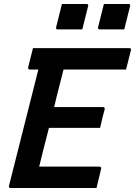

<svg xmlns="http://www.w3.org/2000/svg" viewBox="-20 -941 676 961"><path d="M33 0Q23 0 25 -11Q61 -156 98.5 -302Q136 -448 172 -593H129Q124 -593 122 -596.5Q120 -600 121 -604Q128 -630 133 -652Q138 -674 145 -700H627Q639 -700 635 -689Q628 -663 623 -641Q618 -619 611 -593H298Q294 -576 289.5 -559.5Q285 -543 281 -526Q273 -496 265.5 -465.5Q258 -435 251 -405H496Q501 -405 503 -401.5Q505 -398 504 -394Q500 -381 493 -352.5Q486 -324 481 -301H225Q212 -252 200 -203.5Q188 -155 176 -107H477Q482 -107 485 -104Q488 -101 486 -96Q483 -81 476 -53.5Q469 -26 463 0ZM290 -921H413Q424 -921 421 -910L392 -794H269Q258 -794 261 -805ZM500 -921H623Q634 -921 631 -910L602 -794H479Q468 -794 471 -805Z"/></svg>

Font: Recursive Mn Lnr St SmB
Style: Italic
Weight: 600
Italic angle: -15°
Monospace: yes
Version: Version 1.079;hotconv 1.0.112;makeotfexe 2.5.65598; ttfautoh